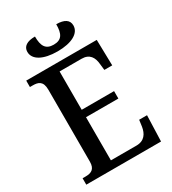

<svg xmlns="http://www.w3.org/2000/svg" viewBox="-217 -1028 1020 1141"><g transform="rotate(-30 293.5 -457.5)"><path d="M281 -771C379 -771 439 -805 439 -858C439 -896 409 -915 354 -915C354 -850 337 -817 281 -817C226 -817 208 -850 208 -915C153 -915 123 -895 123 -858C123 -805 183 -771 281 -771ZM32 0H545L551 -177H497L491 -133C484 -89 462 -52 406 -52H231V-348H453V-399H231V-662H382C437 -662 457 -626 461 -581L466 -537H520L516 -714H32V-670H51C89 -670 119 -661 119 -601V-108C119 -55 90 -44 52 -44H32Z"/></g></svg>

Font: Noto Serif SemiCondensed Medium
Style: Regular
Weight: 500
Width: 4
Designer: Monotype Design Team
Foundry: Monotype Imaging Inc.
Version: Version 2.014